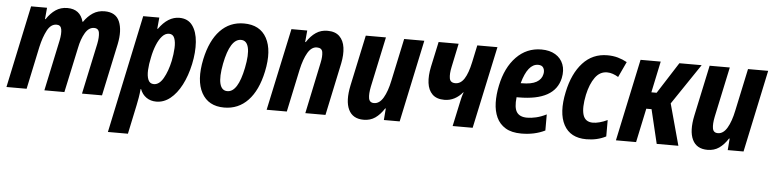

<svg xmlns="http://www.w3.org/2000/svg" viewBox="-49 -795 5107 1271"><g transform="rotate(5 2505.0 -159.0)"><path d="M-2 0 114 -546H220L213 -470H217Q244 -511 277.5 -533.5Q311 -556 355 -556Q440 -556 462 -474H465Q491 -512 524.5 -534Q558 -556 602 -556Q677 -556 701.5 -497.5Q726 -439 707 -347L633 0H500L572 -337Q581 -382 576.5 -411Q572 -440 542 -440Q507 -440 483 -399.5Q459 -359 447 -298L383 0H250L322 -339Q331 -384 326 -412Q321 -440 293 -440Q255 -440 231 -395Q207 -350 192 -283L132 0Z M693 238 859 -546H966L959 -471H963Q1023 -556 1099 -556Q1156 -556 1186 -515Q1216 -474 1221 -406Q1226 -338 1209 -258Q1192 -179 1160.5 -118.5Q1129 -58 1086.5 -24Q1044 10 994 10Q956 10 928 -9.5Q900 -29 887 -64H884Q881 -33 876.5 -6Q872 21 867 44L826 238ZM968 -104Q1004 -104 1031 -151Q1058 -198 1073 -268Q1082 -313 1084 -353.5Q1086 -394 1076 -419.5Q1066 -445 1040 -445Q1015 -445 994.5 -422.5Q974 -400 958.5 -362Q943 -324 934 -278Q924 -233 922 -193.5Q920 -154 930.5 -129Q941 -104 968 -104Z M1445 10Q1340 10 1295 -72Q1250 -154 1280 -297Q1307 -423 1370.5 -489.5Q1434 -556 1528 -556Q1635 -556 1679.5 -474.5Q1724 -393 1694 -251Q1667 -124 1603 -57Q1539 10 1445 10ZM1457 -100Q1527 -100 1560 -264Q1578 -353 1567 -399.5Q1556 -446 1518 -446Q1446 -446 1413 -279Q1396 -190 1407.5 -145Q1419 -100 1457 -100Z M1727 0 1844 -546H1949L1942 -469H1946Q1973 -511 2006.5 -533.5Q2040 -556 2083 -556Q2135 -556 2163 -528.5Q2191 -501 2197.5 -454.5Q2204 -408 2192 -349L2118 0H1984L2056 -342Q2065 -384 2060.5 -412Q2056 -440 2023 -440Q1987 -440 1962 -397.5Q1937 -355 1921 -282L1861 0Z M2372 10Q2299 10 2271.5 -47.5Q2244 -105 2266 -209L2338 -546H2472L2401 -213Q2391 -164 2396 -135Q2401 -106 2431 -106Q2467 -106 2492.5 -149Q2518 -192 2533 -265L2593 -546H2727L2611 0H2506L2512 -77H2508Q2481 -35 2448.5 -12.5Q2416 10 2372 10Z M2963 0 2998 -163Q3001 -178 3005.5 -195.5Q3010 -213 3016 -228H3013Q2990 -200 2959.5 -184Q2929 -168 2893 -168Q2841 -168 2813 -195.5Q2785 -223 2779 -270.5Q2773 -318 2786 -379L2822 -546H2955L2922 -389Q2912 -343 2917 -313.5Q2922 -284 2956 -284Q2991 -284 3015 -321Q3039 -358 3055 -433L3079 -546H3213L3096 0Z M3420 10Q3355 10 3314.5 -14.5Q3274 -39 3254.5 -81.5Q3235 -124 3233.5 -178.5Q3232 -233 3245 -294Q3270 -415 3338.5 -485.5Q3407 -556 3505 -556Q3560 -556 3597.5 -533.5Q3635 -511 3650.5 -471Q3666 -431 3655 -379Q3622 -227 3382 -227H3368Q3360 -157 3380 -127.5Q3400 -98 3449 -98Q3476 -98 3508.5 -105.5Q3541 -113 3577 -131V-24Q3508 10 3420 10ZM3492 -453Q3423 -453 3387 -322H3394Q3458 -322 3491.5 -341Q3525 -360 3532 -395Q3537 -418 3527.5 -435.5Q3518 -453 3492 -453Z M3852 10Q3745 10 3702 -70Q3659 -150 3689 -290Q3715 -414 3780 -485Q3845 -556 3943 -556Q3981 -556 4013 -547Q4045 -538 4074 -522L4026 -419Q4008 -430 3989 -436.5Q3970 -443 3951 -443Q3903 -443 3871.5 -399.5Q3840 -356 3824 -283Q3806 -196 3820 -149.5Q3834 -103 3886 -103Q3905 -103 3930 -109.5Q3955 -116 3982 -129V-20Q3924 10 3852 10Z M4048 0 4164 -545H4298L4254 -337H4289L4422 -545H4570L4388 -275L4463 0H4319L4265 -226H4230L4182 0Z M4657 10Q4584 10 4556.5 -47.5Q4529 -105 4551 -209L4623 -546H4757L4686 -213Q4676 -164 4681 -135Q4686 -106 4716 -106Q4752 -106 4777.5 -149Q4803 -192 4818 -265L4878 -546H5012L4896 0H4791L4797 -77H4793Q4766 -35 4733.5 -12.5Q4701 10 4657 10Z"/></g></svg>

Font: Noto Sans Condensed
Style: Bold Italic
Weight: 700
Width: 3
Italic angle: -12°
Designer: Monotype Design Team
Foundry: Monotype Imaging Inc.
Version: Version 2.013; ttfautohint (v1.8.4.7-5d5b)